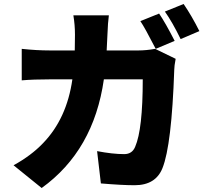

<svg xmlns="http://www.w3.org/2000/svg" viewBox="-20 -878 1040 963"><path d="M761 -633Q706 -740 684 -772L778 -810Q810 -763 856 -673ZM675 -625Q713 -625 758 -633L861 -583Q854 -546 854 -528Q841 -150 795 -35Q761 51 655 51Q592 51 486 42L467 -120Q545 -105 603 -105Q643 -105 658 -142Q696 -229 696 -480H501Q450 -123 189 65L48 -49Q137 -98 196 -160Q315 -283 343 -480H230Q147 -480 89 -475V-633Q163 -625 230 -625H355Q356 -651 356 -704Q356 -753 348 -801H526Q521 -764 519 -707Q517 -651 515 -625ZM901 -858Q942 -798 980 -722L886 -682Q844 -768 807 -820Z"/></svg>

Font: KaiGen Gothic KR Heavy
Style: Heavy
Weight: 900
Designer: Ryoko NISHIZUKA  (kana & ideographs); Paul D. Hunt (Latin, Greek & Cyrillic); Wenlong ZHANG  (bopomofo); Sandoll Communi
Foundry: Adobe Systems Incorporated
Version: Version 1.002 March 28, 2018